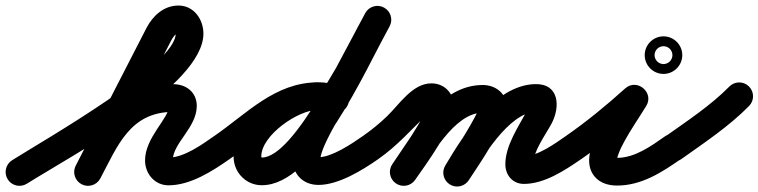

<svg xmlns="http://www.w3.org/2000/svg" viewBox="-69 -615 2765 700"><path d="M-40.8 38.9C-25.9 62.5 5.3 69.6 28.9 54.8C196 -50.3 672.6 -303 672.6 -492.3C672.6 -544.8 637.7 -594.8 581.6 -594.8C528.7 -594.8 488.8 -558.2 465.3 -513.5C465.3 -513.5 465.3 -513.4 465.2 -513.3C465.1 -513.2 465.1 -513.1 465.1 -513.1C379.1 -345.8 293.1 -178.4 207.1 -11.1C194.3 13.7 204.1 44.2 228.9 56.9C253.7 69.7 284.2 59.9 296.9 35.1C382.9 -132.2 468.9 -299.6 554.9 -466.9C554.9 -466.9 554.9 -466.8 554.8 -466.7C554.7 -466.6 554.7 -466.5 554.7 -466.5C559 -474.7 569.9 -493.8 581.6 -493.8C583.9 -493.8 576.9 -494.2 574.9 -495.3C572.7 -496.4 571.6 -495.3 571.6 -492.3C571.6 -377.6 104.8 -112.3 -24.9 -30.8C-48.5 -15.9 -55.6 15.3 -40.8 38.9ZM296.6 35.8C359.2 -81.6 404.4 -207.1 562.8 -207.1C566.9 -207.1 564.7 -206.8 562.5 -207.8C557 -210.3 552.5 -214.9 549.8 -220.3C548.5 -223 547.4 -231.9 547.4 -228.9C547.4 -183.9 459.8 -113.8 459.8 -30.3C459.8 18.4 494.9 60.6 545.5 60.6C625.8 60.6 705.7 8.7 769 -35.6C791.8 -51.6 797.4 -83.1 781.4 -106C765.4 -128.8 733.9 -134.4 711 -118.4C667.6 -88 601.6 -40.4 545.5 -40.4C543.4 -40.4 549.6 -39.8 551.4 -39.1C555 -37.5 559 -34.6 560.6 -30.9C560.6 -30.8 560.7 -30.6 560.7 -30.5C560.8 -30.4 560.8 -30.2 560.8 -30.3C560.8 -93.3 648.4 -149.6 648.4 -228.9C648.4 -278.7 609.7 -308.1 562.8 -308.1C358.1 -308.1 289.8 -166.2 207.4 -11.8C194.3 12.8 203.6 43.4 228.2 56.6C252.8 69.7 283.4 60.4 296.6 35.8Z M768.6 -35.4C865.9 -102.1 963.2 -213.7 1088.9 -213.7C1105.5 -213.7 1122 -209.9 1137.6 -204.9C1164.2 -196.4 1192.6 -211 1201.1 -237.6C1209.6 -264.2 1195 -292.6 1168.4 -301.1C1142.7 -309.3 1116 -314.7 1088.9 -314.7C933.4 -314.7 829.6 -199.7 711.4 -118.6C688.4 -102.9 682.6 -71.4 698.4 -48.4C714.1 -25.4 745.6 -19.6 768.6 -35.4ZM1170.2 -300.5C1142.9 -310.4 1118.2 -315.2 1088.8 -315.2C962 -315.2 782.6 -181.8 782.6 -44.7C782.6 -10.7 797.4 20.1 824.8 40.5C842.5 53.7 863.9 60.3 885.9 60.3C1080.9 60.3 1260.1 -355.2 1351.1 -518.4C1364.7 -542.8 1356 -573.5 1331.6 -587.1C1307.2 -600.7 1276.5 -592 1262.9 -567.6C1194.5 -444.9 1004.9 -40.7 885.9 -40.7C885.3 -40.7 883.9 -41.2 884.9 -40.7C885 -40.6 885.3 -40.4 885.2 -40.5C883.4 -41.8 883.6 -42.2 883.6 -44.7C883.6 -121.9 1018.1 -214.2 1088.8 -214.2C1106.6 -214.2 1119.6 -211.4 1135.8 -205.5C1162 -196 1191 -209.6 1200.5 -235.8C1210 -262 1196.4 -291 1170.2 -300.5ZM1330.6 -587.6C1305.9 -600.7 1275.4 -591.3 1262.4 -566.6C1226.9 -499.5 1191.1 -432.7 1155.3 -365.8C1155.3 -365.8 1155.5 -366.1 1155.6 -366.4C1155.8 -366.7 1156 -367.1 1156 -367.1C1108.4 -283.7 998.1 -122.2 998.1 -35.2C998.1 20.7 1035.9 59.2 1092.3 59.2C1165.3 59.2 1252.2 5.5 1311 -35.6C1333.8 -51.6 1339.4 -83.1 1323.4 -106C1307.4 -128.8 1275.9 -134.4 1253 -118.4C1213.6 -90.8 1140.8 -41.8 1092.3 -41.8C1087.6 -41.8 1099.1 -29.3 1099.1 -35.2C1099.1 -83.8 1208.9 -256 1243.7 -316.9C1243.7 -317 1243.9 -317.3 1244 -317.6C1244.2 -317.9 1244.4 -318.2 1244.4 -318.2C1280.2 -385.2 1316.1 -452.2 1351.6 -519.4C1364.7 -544.1 1355.3 -574.6 1330.6 -587.6Z M1240.6 -48.1C1256.5 -25.3 1288 -19.6 1310.9 -35.6C1380.6 -84.2 1429.8 -142.5 1490.3 -199.6C1492.5 -201.7 1501.5 -210.1 1503.6 -210.1C1505.5 -210.1 1499.8 -210.7 1498 -211.5C1485.8 -216.8 1485.7 -225 1485.7 -224C1485.7 -195.1 1387.2 -53.7 1361.6 -16.9C1345.6 6 1351.2 37.5 1374.1 53.4C1397 69.4 1428.5 63.8 1444.4 40.9C1485 -17.3 1586.7 -154.4 1586.7 -224C1586.7 -272.5 1553.6 -311.1 1503.6 -311.1C1434.7 -311.1 1386.6 -233.9 1341.7 -190.8C1314.2 -164.4 1284.5 -140.3 1253.1 -118.4C1230.3 -102.5 1224.6 -71 1240.6 -48.1ZM1444.4 40.9C1499.7 -38.4 1585.3 -204.1 1691.1 -204.1C1694.2 -204.1 1683.5 -205.4 1678.8 -217.9C1677.9 -220.2 1677.3 -227.6 1677.3 -225.1C1677.3 -200.9 1581.9 -53.7 1555.7 -13.6C1540.5 9.8 1547 41.1 1570.4 56.3C1593.8 71.5 1625.1 65 1640.3 41.6C1678.5 -17 1778.3 -159.3 1778.3 -225.1C1778.3 -274.4 1737.7 -305.1 1691.1 -305.1C1534.4 -305.1 1440.3 -129.8 1361.6 -16.9C1345.6 6 1351.2 37.5 1374.1 53.4C1397 69.4 1428.5 63.8 1444.4 40.9ZM1641 40.4C1684.6 -32.7 1784.8 -203.9 1883.8 -207.4C1884.6 -207.4 1878.5 -209.1 1877.4 -209.7C1873.1 -212 1869.5 -215.2 1866.7 -219.2C1863.5 -223.7 1861.9 -228.4 1861.7 -233.8C1861.6 -233.7 1861.6 -233.6 1861.6 -233.5C1861.1 -231.1 1860.4 -228.8 1859.5 -226.5C1857.6 -221.5 1855.2 -216.6 1852.7 -211.9C1821.1 -153 1773.4 -84.3 1773.4 -16.1C1773.4 23.2 1799.9 55.5 1841 55.5C1916.3 55.5 1991 5.7 2050.6 -35.4C2073.6 -51.2 2079.4 -82.6 2063.6 -105.6C2047.8 -128.6 2016.4 -134.4 1993.4 -118.6C1953.8 -91.4 1891.7 -45.5 1841 -45.5C1838.9 -45.5 1848.3 -45 1853.7 -42.6C1861.4 -39.2 1867.8 -33.2 1871.6 -25.7C1872.5 -23.8 1873.3 -21.7 1873.8 -19.6C1874.2 -18.3 1874.4 -16.1 1874.4 -16.1C1874.4 -62.1 1919.2 -122.3 1941.7 -164.1C1974.5 -225.2 1970.4 -311.6 1880.2 -308.3C1733.2 -303.1 1620.9 -123.1 1554.3 -11.3C1540 12.6 1547.8 43.6 1571.8 57.9C1595.7 72.2 1626.7 64.4 1641 40.4Z M2050.7 -35.4C2129.6 -89.9 2206.7 -153.4 2277.8 -217.5C2299.3 -236.8 2287.6 -265.1 2266.8 -282.4C2246 -299.7 2216.1 -306.1 2201 -281.5C2154.2 -205.4 2030.3 -51.3 2099.4 29.3C2120 53.3 2150.6 61.5 2181 61.5C2269.5 61.5 2344.2 13.5 2414.1 -35.7C2436.9 -51.8 2442.3 -83.3 2426.3 -106.1C2410.2 -128.9 2378.7 -134.3 2355.9 -118.3C2305.2 -82.6 2245.8 -39.5 2181 -39.5C2163.6 -39.5 2173.7 -42.8 2180 -29.1C2180.7 -27.6 2180.1 -32.4 2180.4 -34C2181.3 -39.8 2182.7 -44.9 2184.7 -50.5C2190.7 -67.9 2199.2 -84.7 2208.1 -100.9C2232.1 -144.8 2260.8 -185.9 2287 -228.5C2302.1 -253.1 2293.7 -278.8 2276 -293.5C2258.4 -308.1 2231.6 -311.8 2210.2 -292.5C2142.3 -231.3 2068.6 -170.6 1993.3 -118.6C1970.4 -102.7 1964.6 -71.3 1980.4 -48.3C1996.3 -25.4 2027.7 -19.6 2050.7 -35.4ZM2344.9 -446.1C2348.1 -446.6 2350.8 -446.5 2350 -446.5C2349.2 -446.5 2351.9 -446.6 2355.1 -446.1C2361.8 -445 2368.1 -441.8 2373 -437C2377.8 -432.1 2381 -425.8 2382.1 -419.1C2382.6 -415.9 2382.5 -413.2 2382.5 -414C2382.5 -414.8 2382.6 -412.1 2382.1 -408.9C2381 -402.2 2377.8 -395.9 2373 -391C2368.1 -386.2 2361.8 -383 2355.1 -381.9C2351.9 -381.4 2349.2 -381.5 2350 -381.5C2350.8 -381.5 2348.1 -381.4 2344.9 -381.9C2338.2 -383 2331.9 -386.2 2327 -391C2322.2 -395.9 2319 -402.2 2317.9 -408.9C2317.4 -412.1 2317.5 -414.8 2317.5 -414C2317.5 -413.2 2317.4 -415.9 2317.9 -419.1C2319 -425.8 2322.2 -432.1 2327 -437C2331.9 -441.8 2338.2 -445 2344.9 -446.1ZM2281.5 -414C2281.5 -376.3 2312.3 -345.5 2350 -345.5C2387.7 -345.5 2418.5 -376.3 2418.5 -414C2418.5 -451.7 2387.7 -482.5 2350 -482.5C2312.3 -482.5 2281.5 -451.7 2281.5 -414Z M2343.8 -46.4C2360 -23.7 2391.5 -18.3 2414.3 -34.5C2498.9 -94.6 2589 -154.4 2662 -228.6C2681.6 -248.5 2681.3 -280.4 2661.4 -300C2641.5 -319.6 2609.6 -319.3 2590 -299.4C2521.3 -229.6 2435.4 -173.5 2355.7 -116.8C2333 -100.7 2327.7 -69.1 2343.8 -46.4Z"/></svg>

Font: FRB American Cursive Guidelines Ultra
Style: Bold Italic
Weight: 1000
Italic angle: -25°
Version: Version 2.0;Modular Font Editor K font №1